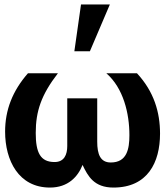

<svg xmlns="http://www.w3.org/2000/svg" viewBox="-20 -831 759 865"><path d="M106 -501C36 -421 3 -335 3 -238C3 -108 64 14 205 14C287 14 331 -35 352 -88C376 -37 404 14 491 14C645 14 701 -99 701 -229C701 -325 674 -418 597 -501H459C536 -434 563 -320 563 -222C563 -160 552 -99 479 -99C432 -99 418 -136 418 -193V-388H283V-173C283 -134 269 -101 226 -101C162 -101 141 -143 141 -232C141 -330 166 -404 241 -501ZM475 -811H345L315 -600H385Z"/></svg>

Font: Perun
Style: Bold
Weight: 700
Foundry: Copyright (c) Stefan Peev, Context Ltd, 2016
Version: Version 1.089